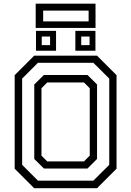

<svg xmlns="http://www.w3.org/2000/svg" viewBox="-20 -994 693 1014"><path d="M160.5 0 57.5 -103V-597L160.5 -700H492.5L595.5 -597V-103L492.5 0ZM229.5 -141.5H423.5L454 -172V-528L423.5 -558.5H229.5L199 -528V-172ZM180.5 -40H473L557 -123.5V-579L473 -662.5H180.5L97 -579V-123.5ZM212 -104 161 -154.5V-548L212 -598H442L492.5 -548V-154.5L442 -104ZM378 -726V-831H484V-726ZM170 -726V-831H276V-726ZM200.5 -755.5H244.5V-801H200.5ZM409 -755.5H453V-801H409ZM168.5 -846.5V-974.5H484.5V-846.5ZM208 -881H448V-938H208Z"/></svg>

Font: Tourney Thin
Style: Regular
Weight: 400
Version: Version 1.015